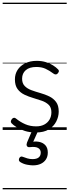

<svg xmlns="http://www.w3.org/2000/svg" viewBox="-20 -976 521 1442"><path d="M249 19Q203 19 167 7.5Q131 -4 105 -20.5Q79 -37 67 -50Q60 -58 61.5 -65.5Q63 -73 70 -83Q78 -91 85.5 -91.5Q93 -92 101 -85Q133 -59 170 -43Q207 -27 252 -27Q287 -27 312.5 -40.5Q338 -54 352 -78Q366 -102 366 -133Q366 -169 346 -188.5Q326 -208 295 -219Q264 -230 229.5 -240Q195 -250 163.5 -265Q132 -280 112 -307Q92 -334 92 -380Q92 -420 112 -451Q132 -482 169 -500.5Q206 -519 256 -519Q293 -519 324 -509.5Q355 -500 378.5 -485Q402 -470 417 -454Q424 -446 422 -439Q420 -432 413 -424Q407 -417 398.5 -417Q390 -417 382 -423Q350 -447 321 -460Q292 -473 253 -473Q201 -473 173.5 -449Q146 -425 146 -385Q146 -350 165.5 -330Q185 -310 216.5 -298.5Q248 -287 283.5 -277Q319 -267 350 -252Q381 -237 401 -210.5Q421 -184 421 -138Q421 -100 402.5 -63.5Q384 -27 346.5 -4Q309 19 249 19ZM227 266Q210 266 183 261Q156 256 132 241Q123 235 122 227.5Q121 220 125 211Q130 203 136.5 200.5Q143 198 152 202Q167 208 185.5 213.5Q204 219 224 219Q255 219 270.5 206.5Q286 194 286 170Q286 147 266.5 135.5Q247 124 205 129Q197 130 192 128.5Q187 127 183 122Q179 115 179.5 109Q180 103 183 94L225 -4H271L221 108L204 94Q241 83 272 89Q303 95 321 115Q339 135 339 170Q339 199 325.5 220.5Q312 242 287 254Q262 266 227 266ZM0 436H481V446H0ZM0 -20H481V0H0ZM0 -505H481V-500H0ZM0 -956H481V-946H0Z"/></svg>

Font: Playwrite HU Guides
Style: Regular
Weight: 400
Designer: Veronika Burian, José Scaglione
Foundry: TypeTogether
Version: Version 1.003